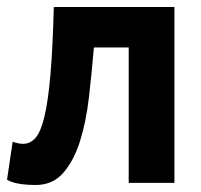

<svg xmlns="http://www.w3.org/2000/svg" viewBox="-37 -520 572 546"><path d="M329 -385H230Q224 -314 216 -244Q208 -174 190.5 -118.5Q173 -63 143 -28.5Q113 6 65 6Q7 6 -17 -9L-1 -117Q15 -111 29 -111Q49 -111 64 -128Q79 -145 89.5 -189Q100 -233 106.5 -308.5Q113 -384 116 -500H459V0H329Z"/></svg>

Font: PTSans
Style: Bold
Weight: 700
Designer: A.Korolkova, O.Umpeleva, V.Yefimov
Foundry: ParaType Ltd
Version: Version 2.003W OFL